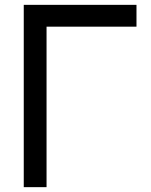

<svg xmlns="http://www.w3.org/2000/svg" viewBox="-20 -772 623 792"><path d="M78 0H172V-662H543V-752H78Z"/></svg>

Font: Hibana 45 SubMedium
Style: Regular
Weight: 500
Width: 6
Designer: pygmalion
Foundry: ybstudio
Version: Version 2021.007;FEAKit 1.0